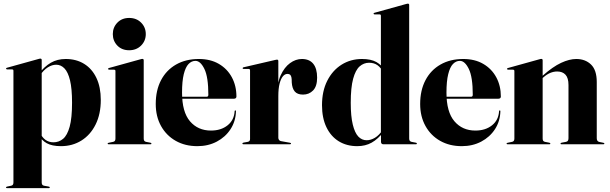

<svg xmlns="http://www.w3.org/2000/svg" viewBox="-20 -768 3246 1022"><path d="M202 -449V-389.5V-384.5V203Q202 210.5 204.8 214.8Q207.5 219 214 220.5L239 225Q242.5 225.5 243.8 226.8Q245 228 245 229.5Q245 231.5 243.8 232.5Q242.5 233.5 240 233.5H17Q15 233.5 13.5 232.5Q12 231.5 12 229.5Q12 228 13.5 226.8Q15 225.5 18.5 225L39.5 220.5Q46 219 48.8 214.8Q51.5 210.5 51.5 203V-391Q51.5 -395 49.8 -396.8Q48 -398.5 43.5 -398.5H18Q15 -399 13.8 -400Q12.5 -401 12.5 -403Q12.5 -405 13.8 -406Q15 -407 17.5 -407.5L183 -453.5Q188.5 -455 190.5 -455.5Q192.5 -456 195 -456Q198.5 -456 200.2 -454Q202 -452 202 -449ZM192 -365.5 185 -373.5Q216 -414 250.5 -434Q285 -454 330 -454Q386 -454 428 -428Q470 -402 493.2 -353.2Q516.5 -304.5 516.5 -236Q516.5 -161 489 -105.5Q461.5 -50 413.5 -20Q365.5 10 304.5 10Q257 10 228.5 -5.8Q200 -21.5 181.5 -56.5L193 -62Q204 -36.5 222.2 -23.5Q240.5 -10.5 264.5 -10.5Q293.5 -10.5 315.8 -29Q338 -47.5 350.8 -93.5Q363.5 -139.5 363.5 -221.5Q363.5 -296 352.8 -340.2Q342 -384.5 323 -404Q304 -423.5 279 -423.5Q257 -423.5 234.5 -409.5Q212 -395.5 192 -365.5Z M745 -447.5V-30.5Q745 -23 747.8 -18.8Q750.5 -14.5 757 -13L780 -8.5Q783.5 -8 784.8 -6.8Q786 -5.5 786 -4Q786 -2 784.8 -1Q783.5 0 781 0H558Q556 0 554.5 -1Q553 -2 553 -4Q553 -5.5 554.2 -6.5Q555.5 -7.5 558.5 -8L582.5 -13Q589 -14.5 591.8 -18.8Q594.5 -23 594.5 -30.5V-389.5Q594.5 -393.5 592.8 -395.2Q591 -397 586.5 -397H560.5Q557.5 -397.5 556.5 -398.5Q555.5 -399.5 555.5 -401.5Q555.5 -403.5 556.8 -404.5Q558 -405.5 560 -406L726 -452Q731.5 -453.5 733.5 -454Q735.5 -454.5 738.5 -454.5Q741.5 -454.5 743.2 -452.5Q745 -450.5 745 -447.5ZM667.5 -500.5Q628.5 -500.5 604.5 -525.5Q580.5 -550.5 580.5 -586.5Q580.5 -622.5 604.8 -647.5Q629 -672.5 667.5 -672.5Q706.5 -672.5 731.2 -647.5Q756 -622.5 756 -586.5Q756 -550.5 731 -525.5Q706 -500.5 667.5 -500.5Z M1238.5 -254Q1238.5 -249 1235.2 -245.8Q1232 -242.5 1225 -242.5H914V-253H1080Q1089 -253 1089 -263.5Q1089 -358 1068 -401Q1047 -444 1020.5 -444Q999.5 -444 983.5 -427.2Q967.5 -410.5 958.2 -373.2Q949 -336 949 -275Q949 -172 991.2 -122.5Q1033.5 -73 1103 -73Q1156.5 -73 1191.5 -101Q1226.5 -129 1229 -176.5Q1229.5 -179 1230.5 -179.8Q1231.5 -180.5 1232 -180.5Q1233.5 -180.5 1234.8 -179.5Q1236 -178.5 1236 -175.5Q1234.5 -122.5 1207.2 -80.5Q1180 -38.5 1134 -14.2Q1088 10 1030.5 10Q965.5 10 915.5 -18.2Q865.5 -46.5 837.2 -97.2Q809 -148 809 -214.5Q809 -287.5 837.2 -341.2Q865.5 -395 917.2 -424.5Q969 -454 1038.5 -454Q1100 -454 1144.8 -428Q1189.5 -402 1214 -356.8Q1238.5 -311.5 1238.5 -254Z M1454.5 -260Q1454.5 -324 1474 -367Q1493.5 -410 1523.8 -432Q1554 -454 1587 -454Q1626.5 -454 1647.2 -428.8Q1668 -403.5 1668 -354.5Q1668 -308.5 1646.5 -286.5Q1625 -264.5 1593 -264.5Q1563 -264.5 1549 -281Q1535 -297.5 1533 -329L1532.5 -346.5Q1532 -359.5 1527 -367Q1522 -374.5 1509.5 -374.5Q1496.5 -374.5 1485.8 -361.8Q1475 -349 1468.2 -322.8Q1461.5 -296.5 1461.5 -256ZM1461.5 -443V-283.5V-34.5Q1461.5 -28.5 1465 -23.5Q1468.5 -18.5 1474.5 -17L1524 -8Q1527 -7.5 1528 -6.5Q1529 -5.5 1529 -4Q1529 -2 1527.5 -1Q1526 0 1523 0H1275.5Q1273 0 1271.5 -1.2Q1270 -2.5 1270 -4Q1270 -5.5 1271.8 -7Q1273.5 -8.5 1276.5 -9L1299 -13Q1306 -14.5 1308.5 -18.5Q1311 -22.5 1311 -28V-392Q1311 -396 1309.5 -398.5Q1308 -401 1304 -401H1276Q1274 -401 1272.8 -402.2Q1271.5 -403.5 1271.5 -405Q1271.5 -406.5 1272.8 -408Q1274 -409.5 1277 -410L1443 -448.5Q1447.5 -449.5 1450 -450Q1452.5 -450.5 1455 -450.5Q1458.5 -450.5 1460 -448.2Q1461.5 -446 1461.5 -443Z M2008 -54 2007.5 -56.5V-684Q2007.5 -687.5 2005.8 -689.5Q2004 -691.5 2000 -691.5H1974Q1971 -691.5 1969.8 -692.8Q1968.5 -694 1968.5 -695.5Q1968.5 -697.5 1970 -698.5Q1971.5 -699.5 1973.5 -700L2139 -746Q2144.5 -747.5 2146.8 -748Q2149 -748.5 2151.5 -748.5Q2155 -748.5 2156.5 -746.5Q2158 -744.5 2158 -742V-30.5Q2158 -23 2161 -18.8Q2164 -14.5 2170.5 -13L2193.5 -8.5Q2196.5 -8 2197.8 -6.8Q2199 -5.5 2199 -4Q2199 -2 2197.8 -1Q2196.5 0 2194 0H2021Q2014.5 0 2011.2 -3.5Q2008 -7 2008 -13.5ZM1694 -208Q1694 -283 1722 -338.2Q1750 -393.5 1798.2 -423.8Q1846.5 -454 1907 -454Q1955 -454 1984 -437.5Q2013 -421 2031 -388.5L2019.5 -383Q2008 -407.5 1989.5 -420.8Q1971 -434 1944.5 -434Q1916.5 -434 1894.5 -414.8Q1872.5 -395.5 1859.8 -349Q1847 -302.5 1847 -221Q1847 -149 1857.8 -105Q1868.5 -61 1887.2 -41.2Q1906 -21.5 1931.5 -21.5Q1954 -21.5 1976 -34.8Q1998 -48 2017.5 -77L2024.5 -69Q1992 -27.5 1958.5 -8.8Q1925 10 1881.5 10Q1825.5 10 1783.2 -16Q1741 -42 1717.5 -91Q1694 -140 1694 -208Z M2646 -254Q2646 -249 2642.8 -245.8Q2639.5 -242.5 2632.5 -242.5H2321.5V-253H2487.5Q2496.5 -253 2496.5 -263.5Q2496.5 -358 2475.5 -401Q2454.5 -444 2428 -444Q2407 -444 2391 -427.2Q2375 -410.5 2365.8 -373.2Q2356.5 -336 2356.5 -275Q2356.5 -172 2398.8 -122.5Q2441 -73 2510.5 -73Q2564 -73 2599 -101Q2634 -129 2636.5 -176.5Q2637 -179 2638 -179.8Q2639 -180.5 2639.5 -180.5Q2641 -180.5 2642.2 -179.5Q2643.5 -178.5 2643.5 -175.5Q2642 -122.5 2614.8 -80.5Q2587.5 -38.5 2541.5 -14.2Q2495.5 10 2438 10Q2373 10 2323 -18.2Q2273 -46.5 2244.8 -97.2Q2216.5 -148 2216.5 -214.5Q2216.5 -287.5 2244.8 -341.2Q2273 -395 2324.8 -424.5Q2376.5 -454 2446 -454Q2507.5 -454 2552.2 -428Q2597 -402 2621.5 -356.8Q2646 -311.5 2646 -254Z M2868.5 -447.5V-30.5Q2868.5 -23 2871.2 -18.8Q2874 -14.5 2880.5 -13L2903.5 -8.5Q2909.5 -7 2909.5 -4Q2909.5 0 2904.5 0H2681.5Q2679.5 0 2678 -1Q2676.5 -2 2676.5 -4Q2676.5 -5.5 2677.8 -6.5Q2679 -7.5 2682 -8L2706 -13Q2712.5 -14.5 2715.2 -18.8Q2718 -23 2718 -30.5V-389.5Q2718 -393.5 2716.2 -395.2Q2714.5 -397 2710 -397H2684Q2681.5 -397.5 2680.2 -398.5Q2679 -399.5 2679 -401.5Q2679 -403.5 2680.2 -404.5Q2681.5 -405.5 2684 -406L2849.5 -452Q2855 -453.5 2857 -454Q2859 -454.5 2862 -454.5Q2865 -454.5 2866.8 -452.5Q2868.5 -450.5 2868.5 -447.5ZM2855.5 -341.5 2849.5 -348 2868.5 -365Q2922.5 -413 2966.8 -433.5Q3011 -454 3047.5 -454Q3095.5 -454 3126 -424.5Q3156.5 -395 3156.5 -331.5V-32Q3156.5 -24 3159.8 -19Q3163 -14 3170 -12.5L3191.5 -8Q3194.5 -7.5 3195.8 -6.5Q3197 -5.5 3197 -4Q3197 -2 3195.8 -1Q3194.5 0 3192 0H2968.5Q2963.5 0 2963.5 -4Q2963.5 -7 2969.5 -8.5L2993 -13Q3000.5 -14.5 3003.2 -19.5Q3006 -24.5 3006 -32V-315.5Q3006 -353 2990.2 -370.2Q2974.5 -387.5 2945.5 -387.5Q2927.5 -387.5 2909.2 -380Q2891 -372.5 2874 -357.5Z"/></svg>

Font: Fraunces 120pt
Style: Bold
Weight: 700
Version: Version 1.000;[b76b70a41]